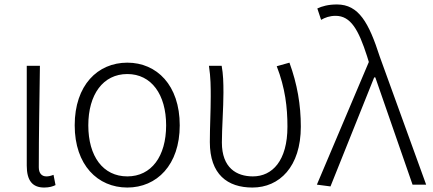

<svg xmlns="http://www.w3.org/2000/svg" viewBox="-20 -828 1941 861"><path d="M178 13C201 13 217 8 229 2L220 -44C207 -39 198 -37 188 -37C168 -37 154 -50 154 -78C154 -225 157 -379 159 -533H100V-85C100 -19 125 13 178 13Z M551 13C683 13 786 -88 786 -266C786 -446 683 -547 551 -547C418 -547 315 -446 315 -266C315 -88 418 13 551 13ZM551 -37C442 -37 376 -127 376 -266C376 -404 442 -496 551 -496C659 -496 725 -404 725 -266C725 -127 659 -37 551 -37Z M1112 13C1233 13 1329 -80 1329 -260C1329 -358 1313 -451 1278 -547L1221 -531C1259 -433 1269 -347 1269 -260C1269 -107 1201 -37 1114 -37C1041 -37 975 -75 975 -189C975 -252 982 -345 982 -412C982 -458 981 -495 974 -533H917C925 -479 925 -438 925 -395C925 -327 921 -259 921 -191C921 -46 1000 13 1112 13Z M1462 8 1658 -481H1663L1830 0H1891L1683 -574C1634 -726 1589 -808 1491 -808C1452 -808 1424 -800 1403 -790L1420 -739C1437 -749 1458 -757 1485 -757C1553 -757 1588 -694 1626 -576L1634 -550L1401 0Z"/></svg>

Font: Noto Sans Japanese Light
Style: Regular
Weight: 300
Designer: Ryoko NISHIZUKA (kana & ideographs); Paul D. Hunt (Latin, Greek & Cyrillic); Wenlong ZHANG (bopomofo); Sandoll Communica
Foundry: Adobe Systems Incorporated
Version: Version 1.000;PS 1;hotconv 1.0.78;makeotf.lib2.5.61930